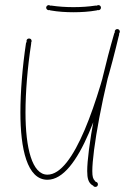

<svg xmlns="http://www.w3.org/2000/svg" viewBox="-20 -707 490 753"><path d="M166 -2C289 -2 383 -301 447 -571C449 -577 446 -582 440 -583C434 -584 430 -582 428 -575C364 -306 270 -22 166 -22C106 -22 80 -126 80 -266C80 -346 88 -443 102 -534C104 -541 100 -545 94 -546C88 -547 84 -544 82 -538C68 -445 60 -347 60 -266C60 -124 86 -2 166 -2ZM354 26C360 26 364 22 364 16C364 10 360 6 354 6C348 6 344 10 344 16C344 22 348 26 354 26ZM94 -536C100 -536 104 -540 104 -546C104 -552 100 -556 94 -556C88 -556 84 -552 84 -546C84 -540 88 -536 94 -536ZM340 18C346 23 351 21 354 16C358 10 356 6 352 2C345 -5 342 -14 342 -36C342 -114 380 -337 447 -570C448 -577 446 -581 440 -583C434 -585 430 -582 428 -576C360 -342 322 -116 322 -36C322 -7 327 8 340 18ZM171 -667C176 -667 181 -672 181 -677C181 -682 176 -687 171 -687C166 -687 161 -682 161 -677C161 -672 166 -667 171 -667ZM268 -659C299 -659 330 -661 358 -666C364 -666 367 -671 366 -677C365 -684 361 -686 354 -685C328 -681 298 -679 268 -679C238 -679 209 -681 182 -685C176 -686 172 -684 171 -677C170 -671 173 -666 179 -666C207 -661 238 -659 268 -659ZM440 -573C446 -573 450 -578 450 -583C450 -588 446 -593 440 -593C434 -593 430 -588 430 -583C430 -578 434 -573 440 -573ZM440 -573C446 -573 450 -578 450 -583C450 -588 446 -593 440 -593C434 -593 430 -588 430 -583C430 -578 434 -573 440 -573ZM366 -667C372 -667 376 -672 376 -677C376 -682 372 -687 366 -687C360 -687 356 -682 356 -677C356 -672 360 -667 366 -667Z"/></svg>

Font: Mistral SingleLine Outline
Style: Regular
Weight: 300
Designer: François Chastanet, Élisa Garzelli, Anais Alves, Morgane Autin
Foundry: institut supérieur des arts et du design Toulouse / isdaT
Version: Version 1.000;Glyphs 3.3 (3337)